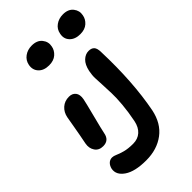

<svg xmlns="http://www.w3.org/2000/svg" viewBox="-296 -835 1187 1187"><g transform="rotate(-45 297.5 -241.5)"><path d="M227.1 -580.1Q181.2 -580.1 157 -606.2Q132.8 -632.3 140.1 -670.9Q146.5 -704.1 173.3 -723.6Q200.2 -743.2 236.8 -743.2Q283.2 -743.2 305.7 -714.8Q328.1 -686.5 320.8 -651.9Q315.9 -622.6 291.7 -601.3Q267.6 -580.1 227.1 -580.1ZM500 -580.1Q454.1 -580.1 429.4 -606.2Q404.8 -632.3 413.1 -670.9Q418.9 -704.1 446 -723.6Q473.1 -743.2 509.8 -743.2Q555.7 -743.2 577.9 -714.8Q600.1 -686.5 592.8 -651.9Q587.9 -622.6 564 -601.3Q540 -580.1 500 -580.1ZM235.8 259.8Q138.2 259.8 88.6 226.1Q39.1 192.4 47.9 145Q53.2 122.6 66.7 109.9Q80.1 97.2 99.1 97.2Q112.3 97.2 129.6 105.2Q147 113.3 177 121.6Q207 129.9 251 129.9Q292.5 129.9 319.6 105.7Q346.7 81.5 356 36.1Q369.1 -29.3 374.3 -88.4Q379.4 -147.5 377.9 -184.8Q376.5 -222.2 374.8 -260.7Q373 -299.3 371.8 -323.5Q370.6 -347.7 377 -380.9Q386.7 -426.8 410.2 -449Q433.6 -471.2 461.9 -471.2Q486.3 -471.2 499 -458Q511.7 -444.8 512.2 -411.1Q521.5 -142.1 481 66.9Q461.4 162.1 396 210.9Q330.6 259.8 235.8 259.8ZM109.9 9.8Q73.2 9.8 55.2 -16.8Q37.1 -43.5 43.9 -80.1Q56.2 -141.1 66.7 -202.6Q77.1 -264.2 79.1 -273.9Q86.4 -311 112.3 -334Q138.2 -356.9 175.8 -356.9Q205.1 -356.9 220.2 -337.6Q235.4 -318.4 229 -282.2Q225.1 -260.7 200.2 -164.1Q175.3 -67.4 170.9 -43.9Q161.6 9.8 109.9 9.8Z"/></g></svg>

Font: Shantell Sans Irregular
Style: Italic
Weight: 600
Italic angle: -11.31°
Designer: Stephen Nixon, Anya Danilova, Shantell Martin
Foundry: Arrow Type
Version: Version 1.006;[9816181b4]